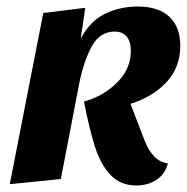

<svg xmlns="http://www.w3.org/2000/svg" viewBox="-20 -550 574 590"><path d="M403 -530Q467 -530 500.5 -498.5Q534 -467 534 -409Q534 -343 491.5 -297.5Q449 -252 381 -231L424 -119Q450 -53 496 -48Q488 -16 461.5 2Q435 20 399 20Q351 20 320.5 -11.5Q290 -43 272.5 -97Q255 -151 238 -238Q297 -254 339.5 -296Q382 -338 382 -394Q382 -423 369 -438Q356 -453 332 -453Q287 -453 262 -407.5Q237 -362 223 -291L167 0L10 16L113 -510L242 -526L228 -431Q257 -486 303.5 -508Q350 -530 403 -530Z"/></svg>

Font: Sansita
Style: Bold Italic
Weight: 700
Italic angle: -11°
Designer: Pablo Cosgaya
Foundry: Omnibus-Type
Version: Version 1.006